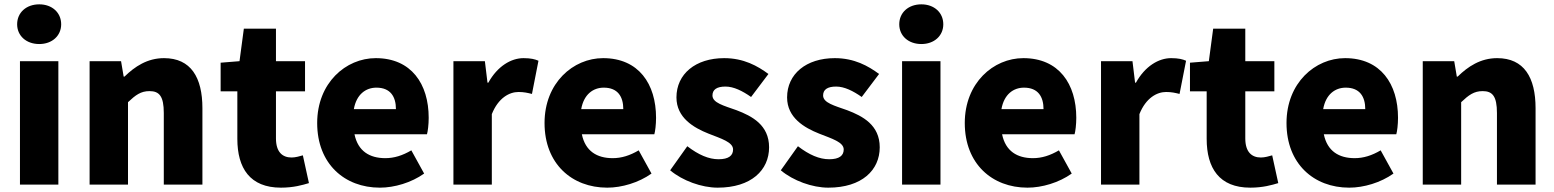

<svg xmlns="http://www.w3.org/2000/svg" viewBox="-20 -851 7164 885"><path d="M72 0H249V-569H72ZM161 -648C220 -648 262 -686 262 -739C262 -793 220 -831 161 -831C101 -831 59 -793 59 -739C59 -686 101 -648 161 -648Z M393 0H570V-380C605 -413 629 -431 669 -431C714 -431 735 -408 735 -330V0H913V-352C913 -494 860 -583 736 -583C659 -583 601 -544 554 -498H550L538 -569H393Z M1275 14C1333 14 1374 2 1404 -7L1376 -135C1362 -131 1342 -125 1324 -125C1282 -125 1252 -150 1252 -213V-430H1386V-569H1252V-719H1104L1084 -569L997 -562V-430H1074V-211C1074 -76 1132 14 1275 14Z M1731 14C1798 14 1876 -9 1935 -51L1876 -158C1835 -134 1797 -122 1756 -122C1684 -122 1630 -154 1614 -232H1948C1952 -245 1956 -277 1956 -308C1956 -464 1876 -583 1712 -583C1574 -583 1442 -469 1442 -284C1442 -96 1568 14 1731 14ZM1611 -348C1623 -416 1666 -447 1715 -447C1780 -447 1805 -405 1805 -348Z M2070 0H2247V-325C2277 -400 2328 -427 2370 -427C2395 -427 2412 -423 2432 -418L2462 -571C2446 -578 2427 -583 2393 -583C2336 -583 2273 -546 2231 -470H2227L2215 -569H2070Z M2779 14C2846 14 2924 -9 2983 -51L2924 -158C2883 -134 2845 -122 2804 -122C2732 -122 2678 -154 2662 -232H2996C3000 -245 3004 -277 3004 -308C3004 -464 2924 -583 2760 -583C2622 -583 2490 -469 2490 -284C2490 -96 2616 14 2779 14ZM2659 -348C2671 -416 2714 -447 2763 -447C2828 -447 2853 -405 2853 -348Z M3288 14C3443 14 3525 -67 3525 -172C3525 -275 3446 -316 3375 -343C3316 -364 3264 -377 3264 -411C3264 -438 3284 -452 3324 -452C3362 -452 3402 -432 3442 -404L3522 -510C3472 -547 3408 -583 3318 -583C3186 -583 3098 -510 3098 -402C3098 -308 3178 -262 3246 -235C3304 -212 3359 -196 3359 -162C3359 -134 3339 -117 3292 -117C3247 -117 3200 -137 3148 -177L3069 -66C3126 -18 3214 14 3288 14Z M3798 14C3953 14 4035 -67 4035 -172C4035 -275 3956 -316 3885 -343C3826 -364 3774 -377 3774 -411C3774 -438 3794 -452 3834 -452C3872 -452 3912 -432 3952 -404L4032 -510C3982 -547 3918 -583 3828 -583C3696 -583 3608 -510 3608 -402C3608 -308 3688 -262 3756 -235C3814 -212 3869 -196 3869 -162C3869 -134 3849 -117 3802 -117C3757 -117 3710 -137 3658 -177L3579 -66C3636 -18 3724 14 3798 14Z M4138 0H4315V-569H4138ZM4227 -648C4286 -648 4328 -686 4328 -739C4328 -793 4286 -831 4227 -831C4167 -831 4125 -793 4125 -739C4125 -686 4167 -648 4227 -648Z M4716 14C4783 14 4861 -9 4920 -51L4861 -158C4820 -134 4782 -122 4741 -122C4669 -122 4615 -154 4599 -232H4933C4937 -245 4941 -277 4941 -308C4941 -464 4861 -583 4697 -583C4559 -583 4427 -469 4427 -284C4427 -96 4553 14 4716 14ZM4596 -348C4608 -416 4651 -447 4700 -447C4765 -447 4790 -405 4790 -348Z M5055 0H5232V-325C5262 -400 5313 -427 5355 -427C5380 -427 5397 -423 5417 -418L5447 -571C5431 -578 5412 -583 5378 -583C5321 -583 5258 -546 5216 -470H5212L5200 -569H5055Z M5743 14C5801 14 5842 2 5872 -7L5844 -135C5830 -131 5810 -125 5792 -125C5750 -125 5720 -150 5720 -213V-430H5854V-569H5720V-719H5572L5552 -569L5465 -562V-430H5542V-211C5542 -76 5600 14 5743 14Z M6199 14C6266 14 6344 -9 6403 -51L6344 -158C6303 -134 6265 -122 6224 -122C6152 -122 6098 -154 6082 -232H6416C6420 -245 6424 -277 6424 -308C6424 -464 6344 -583 6180 -583C6042 -583 5910 -469 5910 -284C5910 -96 6036 14 6199 14ZM6079 -348C6091 -416 6134 -447 6183 -447C6248 -447 6273 -405 6273 -348Z M6538 0H6715V-380C6750 -413 6774 -431 6814 -431C6859 -431 6880 -408 6880 -330V0H7058V-352C7058 -494 7005 -583 6881 -583C6804 -583 6746 -544 6699 -498H6695L6683 -569H6538Z"/></svg>

Font: Noto Sans CJK KR Black
Style: Regular
Weight: 900
Designer: Ryoko NISHIZUKA (kana & ideographs); Paul D. Hunt (Latin, Greek & Cyrillic); Wenlong ZHANG (bopomofo); Sandoll Communica
Foundry: Adobe Systems Incorporated
Version: Version 1.004;PS 1.004;hotconv 1.0.82;makeotf.lib2.5.63406